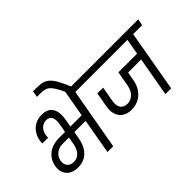

<svg xmlns="http://www.w3.org/2000/svg" viewBox="-122 -1476 1971 1971"><g transform="rotate(-45 863.0 -490.5)"><path d="M215.3 -100.5C330.7 -100.5 407.3 -174.6 430.8 -307.6L470.3 -535.1C492.8 -661.1 456.5 -749 332.6 -749C224.9 -749 150.4 -678.7 131.9 -575.4C129.9 -562.1 128.9 -547.1 129.6 -534.4H213.1C212.3 -548.1 213.3 -559.9 215.3 -572.4C227.5 -637.9 271.2 -676.9 325 -676.9C389.6 -676.9 408.1 -626.2 394.4 -548.4L351.1 -303.6C336.6 -220.8 290.5 -171.6 224.4 -171.6C164.2 -171.6 125.1 -213 137 -277.9C149 -344.8 204.9 -385.2 274.5 -385.2H653L664.8 -454.1H284.1C173.2 -454.1 79.6 -391.6 58.9 -277.9C40.6 -171.8 104.6 -100.5 215.3 -100.5ZM623.3 0 742.2 -669.6H874L885.8 -740H669.8L539.8 0Z M753.4 -736.2C659.4 -963.3 612.9 -980.6 480.8 -981.4H440.4L428.4 -912.5H470.2C567.9 -912.5 598.8 -899.5 674.2 -736.2Z M1021.8 -131.1C1144.7 -130.1 1229 -214.4 1249.5 -332.4L1279.5 -499.2H1197.6L1168.3 -333.7C1154.3 -256.6 1103.5 -204.5 1033.4 -204.5C965 -204.5 932.6 -256.6 946.6 -333.7L975.8 -499.2H892.3L863.1 -334.7C842.1 -215.9 905.7 -131.3 1021.8 -131.1ZM1467.5 -427.3 1480.3 -499.2H1237.8L1225 -427.3ZM1464.3 0 1585.7 -688.9H1502.3L1380.8 0ZM1713.2 -669.6 1726.1 -740H832.3L820.2 -669.6Z"/></g></svg>

Font: Poppins Devanagari Thin
Style: Italic
Weight: 100
Italic angle: -10°
Designer: Ninad Kale (Devanagari), Jonny Pinhorn (Latin)
Foundry: Indian Type Foundry
Version: 4.005